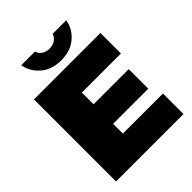

<svg xmlns="http://www.w3.org/2000/svg" viewBox="-250 -1029 1158 1158"><g transform="rotate(-45 329.0 -450.0)"><path d="M141.7 -900H258.3Q264.2 -877.5 284.2 -863.8Q304.2 -850 333.3 -850Q362.5 -850 382.5 -863.8Q402.5 -877.5 408.3 -900H525Q515 -837.5 464.2 -793.8Q413.3 -750 333.3 -750Q253.3 -750 202.5 -793.8Q151.7 -837.5 141.7 -900ZM50 0V-700H616.7V-525H283.3V-425H583.3V-258.3H283.3V-175H625V0Z"/></g></svg>

Font: BoonTook
Style: Regular
Weight: 400
Designer: Sungsit Sawaiwan
Foundry: FontUni
Version: Version 3.0